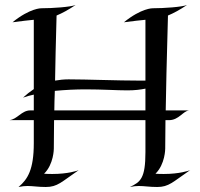

<svg xmlns="http://www.w3.org/2000/svg" viewBox="-20 -747 798 767"><path d="M282 -727C261 -719 191 -714 145 -714C145 -714 100 -715 30 -658C66 -663 95 -666 115 -668V-391C100 -381 86 -370 72 -357C86 -362 100 -366 115 -369V-306H101C66 -306 49 -270 17 -267H115V-175C115 -70 91 -31 54 0C68 -3 79 -4 90 -4C112 -4 132 0 163 0C210 0 225 -20 294 -67C289 -65 251 -52 190 -52C179 -52 168 -52 156 -53C195 -91 195 -153 195 -153C195 -153 195 -177 196 -267H561V-139C561 -34 541 -20 499 0C513 -3 524 -4 535 -4C557 -4 577 0 608 0C655 0 670 -20 739 -67C734 -65 696 -52 635 -52C624 -52 613 -52 601 -53C640 -91 640 -153 640 -153C640 -153 640 -177 641 -267H655C695 -267 711 -304 736 -306H642C643 -385 646 -500 651 -685C673 -694 697 -707 727 -727C706 -719 636 -714 590 -714C590 -714 545 -715 475 -658C511 -663 541 -666 561 -668V-425H538C449 -425 326 -430 254 -430C235 -430 217 -428 200 -425C201 -495 203 -573 206 -685C228 -694 252 -707 282 -727ZM561 -306H197C197 -329 198 -353 199 -384C241 -388 282 -390 322 -390C388 -390 447 -386 489 -386C519 -386 542 -389 561 -393ZM740 -68C739 -68 739 -67 739 -67ZM295 -68C294 -68 294 -67 294 -67Z"/></svg>

Font: Quintessential
Style: Regular
Weight: 400
Designer: Astigmatic (AOETI)
Foundry: Astigmatic (AOETI)
Version: Version 1.000